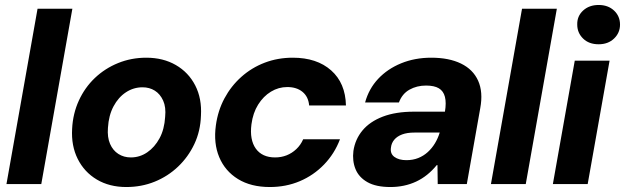

<svg xmlns="http://www.w3.org/2000/svg" viewBox="-20 -740 2513 772"><path d="M6 0 131 -705H271L146 0Z M488 12Q420 12 369.5 -18Q319 -48 292.5 -101Q266 -154 270 -222Q273 -283 297 -335.5Q321 -388 361.5 -426.5Q402 -465 455 -486.5Q508 -508 568 -508Q636 -508 687 -478.5Q738 -449 765 -396.5Q792 -344 788 -275Q786 -213 761.5 -161Q737 -109 696 -70Q655 -31 602 -9.5Q549 12 488 12ZM506 -107Q542 -107 572 -127.5Q602 -148 621.5 -184Q641 -220 644 -270Q648 -309 636 -335.5Q624 -362 602.5 -375.5Q581 -389 553 -389Q517 -389 486.5 -369Q456 -349 436.5 -312.5Q417 -276 414 -226Q411 -188 422.5 -161.5Q434 -135 456 -121Q478 -107 506 -107Z M1065 12Q989 12 937 -20Q885 -52 861.5 -108Q838 -164 848 -236Q856 -295 882.5 -344.5Q909 -394 950.5 -431Q992 -468 1044.5 -488Q1097 -508 1157 -508Q1254 -508 1311.5 -457Q1369 -406 1371 -316H1223Q1220 -351 1196.5 -370.5Q1173 -390 1135 -390Q1100 -390 1069.5 -371.5Q1039 -353 1018 -319.5Q997 -286 991 -240Q987 -209 991.5 -184.5Q996 -160 1008.5 -142.5Q1021 -125 1040.5 -116Q1060 -107 1086 -107Q1111 -107 1132.5 -115.5Q1154 -124 1171.5 -140.5Q1189 -157 1199 -180H1347Q1325 -122 1283 -78.5Q1241 -35 1185.5 -11.5Q1130 12 1065 12Z M1550 12Q1492 12 1457.5 -7.5Q1423 -27 1409.5 -60Q1396 -93 1401 -133Q1408 -180 1437.5 -215.5Q1467 -251 1519 -271Q1571 -291 1645 -291H1769Q1775 -327 1769 -350.5Q1763 -374 1744.5 -385Q1726 -396 1693 -396Q1656 -396 1626.5 -379.5Q1597 -363 1584 -328H1448Q1463 -383 1500.5 -423Q1538 -463 1593 -485.5Q1648 -508 1714 -508Q1785 -508 1833.5 -484.5Q1882 -461 1902.5 -415.5Q1923 -370 1911 -305L1857 0H1740L1739 -76H1736Q1718 -54 1697.5 -37.5Q1677 -21 1653.5 -10Q1630 1 1604 6.5Q1578 12 1550 12ZM1614 -96Q1640 -96 1661.5 -104.5Q1683 -113 1700 -128.5Q1717 -144 1729 -164Q1741 -184 1748 -207H1647Q1617 -207 1597 -199.5Q1577 -192 1565.5 -178.5Q1554 -165 1552 -147Q1548 -122 1566 -109Q1584 -96 1614 -96Z M1954 0 2079 -705H2219L2094 0Z M2203 0 2291 -496H2431L2343 0ZM2387 -562Q2348 -562 2324.5 -585Q2301 -608 2301 -641Q2300 -675 2324.5 -697.5Q2349 -720 2387 -720Q2425 -720 2449 -697.5Q2473 -675 2473 -641Q2473 -608 2449 -585Q2425 -562 2387 -562Z"/></svg>

Font: DM Sans 36pt ExtraBold
Style: Italic
Weight: 800
Italic angle: -10°
Designer: Colophon Foundry, Jonny Pinhorn
Foundry: Colophon Foundry
Version: Version 4.004;gftools[0.9.30]